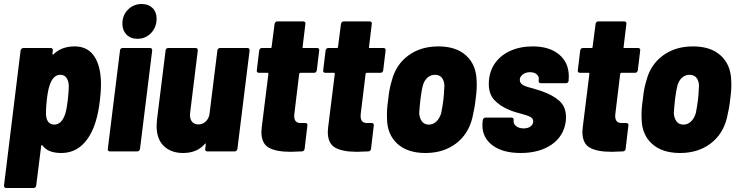

<svg xmlns="http://www.w3.org/2000/svg" viewBox="-23 -757 3685 960"><path d="M476 -251Q469 -194 456 -151Q433 -75 389.5 -33.5Q346 8 283 8Q252 8 228.5 -0.5Q205 -9 189 -30Q187 -32 185 -31.5Q183 -31 183 -28L158 171Q158 176 154 179.5Q150 183 145 183H8Q-3 183 -3 171L80 -505Q81 -510 85 -513.5Q89 -517 94 -517H231Q236 -517 239 -513.5Q242 -510 241 -505L239 -488Q239 -485 241 -484.5Q243 -484 245 -486Q285 -525 350 -525Q416 -525 449 -474.5Q482 -424 482 -334Q482 -299 476 -251ZM316 -258Q321 -300 321 -330Q319 -355 308.5 -369Q298 -383 279 -383Q242 -383 225 -330Q217 -308 211 -258Q206 -213 207 -184Q208 -161 218.5 -147.5Q229 -134 248 -134Q284 -134 302 -184Q310 -207 316 -258Z M589 -638Q589 -681 617 -709Q645 -737 686 -737Q719 -737 739.5 -717Q760 -697 760 -664Q760 -621 732.5 -592Q705 -563 664 -563Q630 -563 609.5 -584Q589 -605 589 -638ZM516 -12 577 -505Q577 -510 581 -513.5Q585 -517 590 -517H727Q738 -517 738 -505L677 -12Q676 -7 672.5 -3.5Q669 0 664 0H526Q521 0 518 -3.5Q515 -7 516 -12Z M1077 -517H1214Q1225 -517 1225 -505L1164 -12Q1163 -7 1159.5 -3.5Q1156 0 1151 0H1013Q1008 0 1005 -3.5Q1002 -7 1003 -12L1006 -36Q1007 -39 1005 -39.5Q1003 -40 1001 -37Q962 8 892 8Q833 8 796.5 -26.5Q760 -61 760 -128Q760 -137 762 -159L805 -505Q805 -510 809 -513.5Q813 -517 818 -517H955Q966 -517 966 -505L928 -196Q927 -191 927 -182Q927 -160 938 -147.5Q949 -135 969 -135Q989 -135 1004 -148Q1019 -161 1024 -183L1064 -505Q1064 -510 1068 -513.5Q1072 -517 1077 -517Z M1548 -393H1479Q1475 -393 1473 -388L1449 -190Q1448 -185 1448 -177Q1448 -140 1483 -142H1504Q1509 -142 1512 -138.5Q1515 -135 1514 -130L1500 -12Q1499 -7 1495.5 -3.5Q1492 0 1487 0Q1447 2 1430 2Q1357 2 1320.5 -19Q1284 -40 1284 -98Q1284 -105 1286 -123L1319 -388Q1319 -393 1315 -393H1271Q1266 -393 1263 -396.5Q1260 -400 1261 -405L1273 -505Q1274 -510 1277.5 -513.5Q1281 -517 1286 -517H1330Q1335 -517 1335 -522L1350 -638Q1351 -643 1354.5 -646.5Q1358 -650 1363 -650H1494Q1499 -650 1502 -646.5Q1505 -643 1504 -638L1490 -522Q1488 -517 1494 -517H1563Q1568 -517 1571 -513.5Q1574 -510 1573 -505L1561 -405Q1560 -400 1556.5 -396.5Q1553 -393 1548 -393Z M1880 -393H1811Q1807 -393 1805 -388L1781 -190Q1780 -185 1780 -177Q1780 -140 1815 -142H1836Q1841 -142 1844 -138.5Q1847 -135 1846 -130L1832 -12Q1831 -7 1827.5 -3.5Q1824 0 1819 0Q1779 2 1762 2Q1689 2 1652.5 -19Q1616 -40 1616 -98Q1616 -105 1618 -123L1651 -388Q1651 -393 1647 -393H1603Q1598 -393 1595 -396.5Q1592 -400 1593 -405L1605 -505Q1606 -510 1609.5 -513.5Q1613 -517 1618 -517H1662Q1667 -517 1667 -522L1682 -638Q1683 -643 1686.5 -646.5Q1690 -650 1695 -650H1826Q1831 -650 1834 -646.5Q1837 -643 1836 -638L1822 -522Q1820 -517 1826 -517H1895Q1900 -517 1903 -513.5Q1906 -510 1905 -505L1893 -405Q1892 -400 1888.5 -396.5Q1885 -393 1880 -393Z M1912 -167Q1910 -206 1918 -259Q1923 -313 1936 -354Q1956 -433 2018 -479Q2080 -525 2169 -525Q2258 -525 2308 -479Q2358 -433 2360 -355Q2363 -318 2355 -260Q2351 -220 2339 -169Q2319 -86 2256.5 -39Q2194 8 2104 8Q2014 8 1963 -39Q1912 -86 1912 -167ZM2183 -191Q2190 -226 2194 -259Q2197 -283 2199 -329Q2198 -354 2186 -368.5Q2174 -383 2152 -383Q2130 -383 2114 -368.5Q2098 -354 2091 -329Q2085 -307 2079 -259Q2075 -223 2073 -191Q2075 -165 2087 -149.5Q2099 -134 2121 -134Q2143 -134 2159 -149.5Q2175 -165 2183 -191Z M2389 -131Q2389 -143 2390 -149L2391 -157Q2392 -162 2395.5 -165.5Q2399 -169 2404 -169H2535Q2540 -169 2543 -165.5Q2546 -162 2545 -157V-156Q2543 -138 2557.5 -126.5Q2572 -115 2595 -115Q2617 -115 2630 -125Q2643 -135 2643 -151Q2643 -165 2627.5 -173Q2612 -181 2580 -189Q2572 -191 2553.5 -196.5Q2535 -202 2520 -209Q2477 -227 2449 -256.5Q2421 -286 2421 -337Q2421 -394 2449 -436.5Q2477 -479 2527 -502Q2577 -525 2640 -525Q2724 -525 2772.5 -484.5Q2821 -444 2821 -375Q2821 -360 2820 -352Q2819 -347 2815.5 -344Q2812 -341 2807 -341H2681Q2670 -341 2670 -353L2671 -357Q2673 -374 2661 -385Q2649 -396 2627 -396Q2605 -396 2590.5 -384.5Q2576 -373 2576 -358Q2576 -340 2593.5 -331Q2611 -322 2648 -313L2686 -301Q2741 -282 2774 -252.5Q2807 -223 2807 -171Q2807 -158 2806 -151Q2796 -76 2735 -34Q2674 8 2580 8Q2491 8 2440 -30Q2389 -68 2389 -131Z M3153 -393H3084Q3080 -393 3078 -388L3054 -190Q3053 -185 3053 -177Q3053 -140 3088 -142H3109Q3114 -142 3117 -138.5Q3120 -135 3119 -130L3105 -12Q3104 -7 3100.5 -3.5Q3097 0 3092 0Q3052 2 3035 2Q2962 2 2925.5 -19Q2889 -40 2889 -98Q2889 -105 2891 -123L2924 -388Q2924 -393 2920 -393H2876Q2871 -393 2868 -396.5Q2865 -400 2866 -405L2878 -505Q2879 -510 2882.5 -513.5Q2886 -517 2891 -517H2935Q2940 -517 2940 -522L2955 -638Q2956 -643 2959.5 -646.5Q2963 -650 2968 -650H3099Q3104 -650 3107 -646.5Q3110 -643 3109 -638L3095 -522Q3093 -517 3099 -517H3168Q3173 -517 3176 -513.5Q3179 -510 3178 -505L3166 -405Q3165 -400 3161.5 -396.5Q3158 -393 3153 -393Z M3185 -167Q3183 -206 3191 -259Q3196 -313 3209 -354Q3229 -433 3291 -479Q3353 -525 3442 -525Q3531 -525 3581 -479Q3631 -433 3633 -355Q3636 -318 3628 -260Q3624 -220 3612 -169Q3592 -86 3529.5 -39Q3467 8 3377 8Q3287 8 3236 -39Q3185 -86 3185 -167ZM3456 -191Q3463 -226 3467 -259Q3470 -283 3472 -329Q3471 -354 3459 -368.5Q3447 -383 3425 -383Q3403 -383 3387 -368.5Q3371 -354 3364 -329Q3358 -307 3352 -259Q3348 -223 3346 -191Q3348 -165 3360 -149.5Q3372 -134 3394 -134Q3416 -134 3432 -149.5Q3448 -165 3456 -191Z"/></svg>

Font: Barlow Semi Condensed ExtraBold
Style: Italic
Weight: 800
Width: 4
Italic angle: -7°
Designer: Jeremy Tribby
Foundry: Tribby Type
Version: Version 1.408